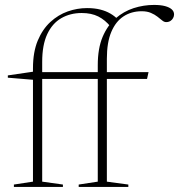

<svg xmlns="http://www.w3.org/2000/svg" viewBox="-20 -740 709 760"><path d="M229 0H35V-9.5L110.5 -21V-469.5Q110.5 -533.5 129.2 -578.8Q148 -624 179.2 -652.8Q210.5 -681.5 248.2 -694.8Q286 -708 324.5 -708Q354 -708 376.8 -702.2Q399.5 -696.5 417 -686.2Q434.5 -676 446.5 -663L419 -633Q396.5 -661 369 -674.8Q341.5 -688.5 303.5 -688.5Q258 -688.5 222.5 -668Q187 -647.5 167 -604.8Q147 -562 147 -495V-21L229 -9.5ZM562 -427.5H136.5L113.5 -424L11 -432.5V-441.5L120 -457.5L126.5 -454.5H568ZM403 -21 488 -9.5V0H291.5V-9.5L367 -21V-482Q367 -548.5 386.2 -594Q405.5 -639.5 437.5 -667.2Q469.5 -695 509 -707.8Q548.5 -720.5 589.5 -720.5Q616 -720.5 633.5 -715.8Q651 -711 660 -702.8Q669 -694.5 669 -683Q669 -675.5 665.2 -668.5Q661.5 -661.5 654.5 -657Q647.5 -652.5 637.5 -652.5Q630 -652.5 622 -659Q614 -665.5 603.2 -674Q592.5 -682.5 577.2 -689Q562 -695.5 541 -695.5Q500 -695.5 469 -675.2Q438 -655 420.5 -613.5Q403 -572 403 -507.5Z"/></svg>

Font: Newsreader 36pt ExtraLight
Style: Regular
Weight: 250
Designer: Hugues Gentile
Foundry: Production Type
Version: Version 1.003